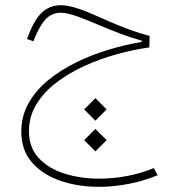

<svg xmlns="http://www.w3.org/2000/svg" viewBox="-20 -390 679 735"><path d="M345.2 71.8 388.2 28.8 345.2 -14.2 302.2 28.8ZM345.2 189.5 388.2 146.5 345.2 103.5 302.2 146.5ZM213.4 -370.1Q170.4 -370.1 140.6 -342.3Q110.8 -314.5 86.4 -248.5L83.5 -240.7L107.9 -231.9L110.8 -239.3Q132.8 -294.4 156.2 -317.9Q179.7 -341.3 213.4 -341.3Q231.9 -341.3 262.9 -331.5Q293.9 -321.8 350.6 -297.4Q404.3 -274.9 445.1 -259.5Q485.8 -244.1 522.5 -234.4V-229.5Q460.4 -219.2 395.5 -199.7Q330.6 -180.2 271 -150.9Q211.4 -121.6 164.1 -82.8Q116.7 -43.9 89.1 5.4Q61.5 54.7 61.5 114.3Q61.5 185.5 102.8 232.4Q144 279.3 211.7 302.2Q279.3 325.2 358.4 325.2Q414.6 325.2 472.4 314Q530.3 302.7 583.5 280.8L568.8 253.4Q521 273.4 467 283.7Q413.1 293.9 359.9 293.9Q289.1 293.9 227.5 274.7Q166 255.4 128.4 215.1Q90.8 174.8 90.8 112.3Q90.8 56.2 119.1 9.5Q147.5 -37.1 195.6 -73.7Q243.7 -110.4 303.7 -137.7Q363.8 -165 428 -182.6Q492.2 -200.2 551.8 -208.5L552.7 -252.4Q522.9 -260.7 494.4 -270.3Q465.8 -279.8 434.1 -292.7Q402.3 -305.7 363.3 -323.2Q301.3 -351.1 268.3 -360.6Q235.4 -370.1 213.4 -370.1Z"/></svg>

Font: Estedad VF
Style: Regular
Weight: 100
Designer: Amin Abedi
Version: Version 7.3